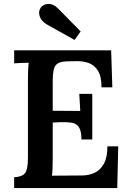

<svg xmlns="http://www.w3.org/2000/svg" viewBox="-20 -956 663 976"><path d="M394 -247Q394 -290 381.5 -309Q369 -328 345.5 -332Q322 -336 289 -335L248 -333V-148Q248 -121 247 -98.5Q246 -76 244 -63L397 -64Q431 -64 460.5 -77.5Q490 -91 508 -123.5Q526 -156 526 -212H581L576 0H52V-55Q93 -57 107.5 -76.5Q122 -96 122 -154V-553Q122 -578 123 -601Q124 -624 126 -637Q109 -637 87 -636Q65 -635 52 -634V-700H545L551 -512H496Q496 -568 477.5 -597Q459 -626 430 -636Q401 -646 370 -645L318 -644Q278 -643 263 -624Q248 -605 248 -546V-393L388 -392L383 -479H449V-247ZM359 -753 216 -833Q189 -850 181.5 -874Q174 -898 187 -917Q200 -935 225 -936Q250 -937 274 -914L390 -796Z"/></svg>

Font: Lora SemiBold
Style: Regular
Weight: 600
Designer: Olga Karpushina, Alexei Vanyashin (Cyrillic)
Foundry: Cyreal
Version: Version 3.011; ttfautohint (v1.8.4.7-5d5b)